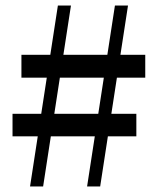

<svg xmlns="http://www.w3.org/2000/svg" viewBox="-20 -670 566 690"><path d="M88 0 188 -650H235L135 0ZM25 -261H470V-180H25ZM502 -391H57V-473H502ZM293 0 393 -650H440L340 0Z"/></svg>

Font: Source Serif 4 Variable
Style: Regular
Weight: 400
Designer: Frank Grießhammer
Foundry: Adobe
Version: Version 4.005;hotconv 1.1.0;makeotfexe 2.6.0